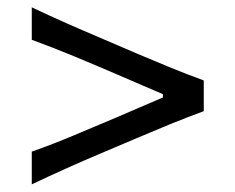

<svg xmlns="http://www.w3.org/2000/svg" viewBox="-20 -572 636 519"><path d="M65.9 -73.7V-162.1Q122.6 -182.1 181.4 -206.8Q240.2 -231.4 297.9 -255.9L420.4 -308.6V-317.4L297.9 -370.1Q240.2 -395 181.4 -419.4Q122.6 -443.8 65.9 -464.4V-552.2Q114.3 -529.3 160.6 -508.8Q207 -488.3 247.6 -471.2L351.1 -426.8Q390.1 -410.2 436.5 -391.1Q482.9 -372.1 530.8 -354.5V-271.5Q482.9 -253.9 436.5 -234.9Q390.1 -215.8 351.1 -199.2L247.6 -155.3Q207 -138.2 160.6 -117.4Q114.3 -96.7 65.9 -73.7Z"/></svg>

Font: Pinar DS2-Regular
Style: Regular
Weight: 400
Designer: Amin Abedi
Version: Version 2.000